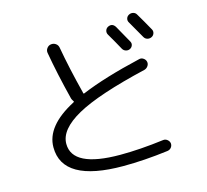

<svg xmlns="http://www.w3.org/2000/svg" viewBox="-121 -963 1241 1152"><g transform="rotate(-15 500.0 -387.0)"><path d="M633 -781Q662 -796 680 -768Q726 -687 740 -661Q747 -649 742.5 -636.5Q738 -624 726 -618Q714 -612 700.5 -616Q687 -620 680 -632Q654 -680 621 -736Q614 -748 617.5 -761Q621 -774 633 -781ZM822 -806Q849 -761 884 -698Q891 -686 886.5 -672.5Q882 -659 869 -653Q856 -647 842.5 -651Q829 -655 822 -668Q788 -728 762 -773Q754 -785 757.5 -798.5Q761 -812 774 -819Q787 -826 801 -822.5Q815 -819 822 -806ZM507 50Q130 50 130 -167Q130 -299 315 -396Q323 -400 317 -406Q311 -414 308 -423Q266 -590 243 -723Q240 -739 250 -752.5Q260 -766 276 -768Q292 -770 305 -761Q318 -752 321 -736Q345 -600 386 -440V-437Q388 -429 395 -433Q536 -492 763 -545Q777 -549 790 -540.5Q803 -532 806 -518Q809 -504 800.5 -491.5Q792 -479 778 -475Q476 -404 343 -330Q210 -256 210 -167Q210 -20 507 -20Q629 -20 777 -39Q791 -41 803 -31.5Q815 -22 817 -8Q818 7 809 18Q800 29 785 31Q636 50 507 50Z"/></g></svg>

Font: Rounded Mplus 1c
Style: Regular
Weight: 400
Version: Version 1.059.20150529